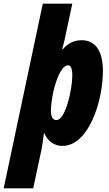

<svg xmlns="http://www.w3.org/2000/svg" viewBox="-83 -781 591 1041"><path d="M-63 240H97L142 30C145 13 151 -21 155 -58H158C176 -15 211 10 255 10C400 10 475 -237 475 -396C475 -510 430 -563 360 -563C315 -563 280 -542 258 -514H254C259 -531 262 -545 267 -564L309 -761H149ZM223 -130C203 -130 193 -147 193 -184C193 -206 198 -244 206 -283C222 -353 251 -427 287 -427C301 -427 309 -409 309 -372C309 -295 272 -130 223 -130Z"/></svg>

Font: Noto Sans UI Condensed Black
Style: Italic
Weight: 900
Width: 3
Italic angle: -192°
Designer: Monotype Design Team
Foundry: Monotype Imaging Inc.
Version: Version 1.901